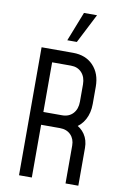

<svg xmlns="http://www.w3.org/2000/svg" viewBox="-105 -1048 722 1108"><g transform="rotate(10 256.0 -494.0)"><path d="M88 0V-750H273Q347 -750 391.2 -703.5Q435.5 -657 435.5 -580V-479Q435.5 -427 414.2 -387.5Q393 -348 354 -327.5L350.5 -349.5Q390.5 -334 413 -300.5Q435.5 -267 435.5 -221.5V0H360.5V-221.5Q360.5 -260.5 336.8 -284.8Q313 -309 273 -309H163V0ZM163 -384H273Q313 -384 336.8 -410Q360.5 -436 360.5 -479V-580Q360.5 -623 336.8 -649Q313 -675 273 -675H163ZM227 -815.5 294.5 -987.5H371L283 -815.5Z"/></g></svg>

Font: Mohave Light
Style: Regular
Weight: 400
Version: Version 2.003